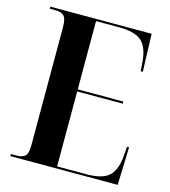

<svg xmlns="http://www.w3.org/2000/svg" viewBox="-107 -800 784 886"><g transform="rotate(15 285.0 -357.0)"><path d="M24 0V-10H53Q77 -10 91 -21Q105 -32 105 -75V-635Q105 -680 91 -692Q77 -704 53 -704H24V-714H508L514 -534H504L501 -573Q496 -646 463.5 -675Q431 -704 356 -704H245V-378H463V-368H245V-10H386Q460 -10 492 -38.5Q524 -67 530 -138L533 -181H543L537 0Z"/></g></svg>

Font: Noto Serif Display Condensed
Style: Bold
Weight: 700
Width: 3
Designer: Monotype Design Team
Foundry: Monotype Imaging Inc.
Version: Version 2.009